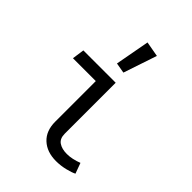

<svg xmlns="http://www.w3.org/2000/svg" viewBox="-235 -951 1085 1085"><g transform="rotate(45 307.5 -408.0)"><path d="M246.7 -467.2H64.1L74.4 -540H332.8V-133.3Q332.8 -93.3 357.7 -76.7Q382.6 -60 422.1 -60Q443.6 -60 466.9 -65.1Q490.3 -70.3 512.3 -79L535.4 -15.9Q517.4 -6.2 480.8 2.8Q444.1 11.8 407.2 11.8Q334.4 11.8 290.5 -29Q246.7 -69.7 246.7 -143.1ZM299 -828.2 390.3 -811.8 323.1 -611.3 261 -622.1Z"/></g></svg>

Font: FiraCode Nerd Font
Style: Regular
Weight: 400
Designer: Carrois Corporate, Edenspiekermann AG, Nikita Prokopov
Foundry: Carrois Corporate, Edenspiekermann AG, Nikita Prokopov
Version: Version 6.002;Nerd Fonts 2.2.2